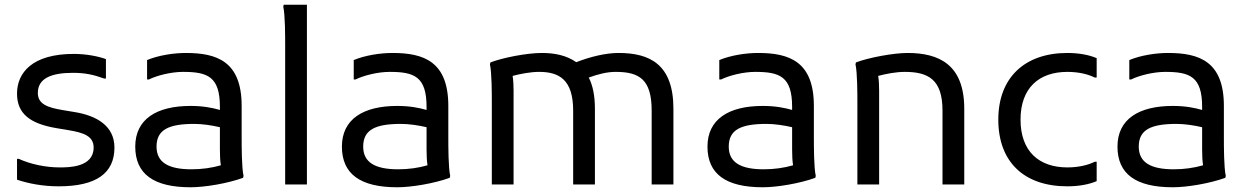

<svg xmlns="http://www.w3.org/2000/svg" viewBox="-20 -780 5284 812"><path d="M52 -108V-20C100 -4 160 8 228 8C388 8 464 -48 464 -156C464 -248 388 -291 296 -306L248 -314C180 -325 140 -340 140 -387C140 -448 196 -472 288 -472C340 -472 376 -464 420 -448H428V-530C396 -542 344 -552 292 -552C116 -552 52 -472 52 -384C52 -300 106 -257 219 -238L267 -230C335 -219 376 -204 376 -156C376 -71 268 -72 232 -72C172 -72 108 -86 60 -108Z M1002 -200V-332C1002 -520 898 -556 766 -556C714 -556 650 -546 602 -526V-444H610C642 -460 702 -476 754 -476C858 -476 910 -456 910 -328V-315C879 -324 839 -332 786 -332C642 -332 552 -276 552 -160C552 -44 630 12 786 12C846 12 942 -4 1008 -28L1010 -36C1002 -72 1002 -160 1002 -200ZM642 -160C642 -232 694 -256 802 -256C835 -256 876 -250 910 -242V-148C910 -123 911 -100 914 -81C876 -70 834 -64 790 -64C694 -64 642 -92 642 -160Z M1186 -588V0H1278V-760H1180L1178 -752C1186 -716 1186 -628 1186 -588Z M1876 -200V-332C1876 -520 1772 -556 1640 -556C1588 -556 1524 -546 1476 -526V-444H1484C1516 -460 1576 -476 1628 -476C1732 -476 1784 -456 1784 -328V-315C1753 -324 1713 -332 1660 -332C1516 -332 1426 -276 1426 -160C1426 -44 1504 12 1660 12C1720 12 1816 -4 1882 -28L1884 -36C1876 -72 1876 -160 1876 -200ZM1516 -160C1516 -232 1568 -256 1676 -256C1709 -256 1750 -250 1784 -242V-148C1784 -123 1785 -100 1788 -81C1750 -70 1708 -64 1664 -64C1568 -64 1516 -92 1516 -160Z M2596 -556C2543 -556 2479 -541 2417 -517C2376 -546 2325 -556 2272 -556C2208 -556 2106 -536 2054 -516L2052 -508C2060 -472 2060 -384 2060 -344V0H2152V-396C2152 -418 2151 -440 2148 -459C2182 -468 2224 -476 2260 -476C2344 -476 2404 -444 2404 -312V0H2496V-320C2496 -375 2487 -419 2470 -452C2511 -467 2548 -476 2584 -476C2684 -476 2736 -444 2736 -312V0H2828V-320C2828 -508 2728 -556 2596 -556Z M3422 -200V-332C3422 -520 3318 -556 3186 -556C3134 -556 3070 -546 3022 -526V-444H3030C3062 -460 3122 -476 3174 -476C3278 -476 3330 -456 3330 -328V-315C3299 -324 3259 -332 3206 -332C3062 -332 2972 -276 2972 -160C2972 -44 3050 12 3206 12C3266 12 3362 -4 3428 -28L3430 -36C3422 -72 3422 -160 3422 -200ZM3062 -160C3062 -232 3114 -256 3222 -256C3255 -256 3296 -250 3330 -242V-148C3330 -123 3331 -100 3334 -81C3296 -70 3254 -64 3210 -64C3114 -64 3062 -92 3062 -160Z M3818 -556C3758 -556 3652 -536 3600 -516L3598 -508C3606 -472 3606 -384 3606 -344V0H3698V-396C3698 -418 3697 -440 3694 -459C3728 -468 3770 -476 3806 -476C3906 -476 3966 -444 3966 -312V0H4058V-320C4058 -508 3950 -556 3818 -556Z M4202 -274C4202 -96 4310 8 4494 8C4542 8 4586 0 4618 -14V-96H4610C4582 -82 4542 -72 4494 -72C4374 -72 4296 -140 4296 -274C4296 -408 4374 -476 4494 -476C4542 -476 4582 -466 4610 -452H4618V-534C4586 -548 4542 -556 4494 -556C4314 -556 4202 -452 4202 -274Z M5156 -200V-332C5156 -520 5052 -556 4920 -556C4868 -556 4804 -546 4756 -526V-444H4764C4796 -460 4856 -476 4908 -476C5012 -476 5064 -456 5064 -328V-315C5033 -324 4993 -332 4940 -332C4796 -332 4706 -276 4706 -160C4706 -44 4784 12 4940 12C5000 12 5096 -4 5162 -28L5164 -36C5156 -72 5156 -160 5156 -200ZM4796 -160C4796 -232 4848 -256 4956 -256C4989 -256 5030 -250 5064 -242V-148C5064 -123 5065 -100 5068 -81C5030 -70 4988 -64 4944 -64C4848 -64 4796 -92 4796 -160Z"/></svg>

Font: Kufam Arabic Latin Roman Normal
Style: Regular
Weight: 400
Designer: Wael Morcos & Artur Schmal
Version: Version 1.200;PS 001.200;hotconv 1.0.88;makeotf.lib2.5.64775